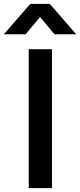

<svg xmlns="http://www.w3.org/2000/svg" viewBox="-69 -975 414 995"><path d="M-48.7 -797.5 88 -955H189L325.7 -797.5H213.2L138.5 -886.7L63.8 -797.5ZM80 0V-720H200.3V0Z"/></svg>

Font: Hauora
Style: Regular
Weight: 400
Designer: Wayne Shih
Foundry: WCYS
Version: Version 1.001